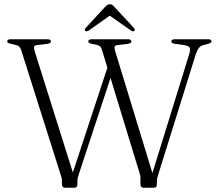

<svg xmlns="http://www.w3.org/2000/svg" viewBox="-20 -885 1028 905"><path d="M490.5 -579 516 -563 351 -62.5Q348.5 -54.5 346.8 -48Q345 -41.5 345 -33V-16.5Q345 -8.5 341.2 -4.2Q337.5 0 330 0H288.5Q280 0 276 -4.2Q272 -8.5 272 -16.5V-33Q272 -41.5 270.2 -47.2Q268.5 -53 265 -64.5L79.5 -650Q75.5 -660.5 70.2 -665.5Q65 -670.5 56 -672.5L30.5 -678.5Q20.5 -681 17.2 -683.8Q14 -686.5 14 -690.5Q14 -695 18.2 -697.5Q22.5 -700 31 -700H203.5Q212 -700 216 -697.2Q220 -694.5 220 -689.5Q220 -681 204 -678.5L154.5 -672.5Q142.5 -671 140.8 -665Q139 -659 144 -642L332 -45L308 -25ZM787.5 -689.5Q787.5 -694.5 791.8 -697.2Q796 -700 804 -700H960.5Q969.5 -700 973.2 -697.2Q977 -694.5 977 -690Q977 -686.5 974 -684Q971 -681.5 960.5 -678.5L936.5 -672Q925 -668 917.2 -658.8Q909.5 -649.5 902.5 -628L726 -62.5Q723.5 -54 721.5 -47.5Q719.5 -41 719.5 -33V-16.5Q719.5 -8.5 716 -4.2Q712.5 0 705 0H657.5Q650 0 646 -4.2Q642 -8.5 642 -16.5V-33Q642 -41 642 -48.2Q642 -55.5 638.5 -67L460.5 -650Q456.5 -662 451.8 -666.5Q447 -671 438 -673L412.5 -678.5Q403 -681 399.5 -683.5Q396 -686 396 -689.5Q396 -694.5 400.5 -697.2Q405 -700 412.5 -700H583Q591.5 -700 595.5 -697.2Q599.5 -694.5 599.5 -689.5Q599.5 -685.5 595.5 -682.8Q591.5 -680 583 -678.5L534 -672.5Q522.5 -671 520.5 -665.2Q518.5 -659.5 523.5 -642L705 -47.5L687 -32.5L871.5 -628.5Q878.5 -650.5 874.2 -660Q870 -669.5 847.5 -672.5L804 -678.5Q794.5 -680 791 -682.8Q787.5 -685.5 787.5 -689.5ZM503.5 -815.5H491.5L596.5 -741.5Q606.5 -735 612.5 -739Q615 -741 615.2 -744.8Q615.5 -748.5 611.5 -753L520.5 -851Q514.5 -858 509.8 -861.5Q505 -865 498 -865Q491 -865 485.8 -861.5Q480.5 -858 474 -851L383.5 -753Q379 -748.5 379.5 -744.8Q380 -741 383 -739Q388.5 -735 399 -741.5Z"/></svg>

Font: Fraunces ExtraLight
Style: Regular
Weight: 250
Version: Version 1.000;[b76b70a41]